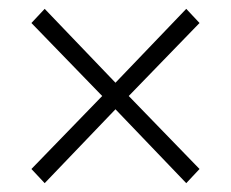

<svg xmlns="http://www.w3.org/2000/svg" viewBox="-20 -547 522 434"><path d="M81 -133 51 -165 211 -330 51 -495 81 -527 241 -360 401 -527 431 -495 271 -330 431 -165 401 -133 241 -300Z"/></svg>

Font: Assistant Light
Style: Regular
Weight: 300
Designer: Hebrew By Ben Nathan, Latin by Paul Hunt
Version: Version 2.001;PS 002.001;hotconv 1.0.88;makeotf.lib2.5.64775